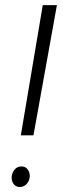

<svg xmlns="http://www.w3.org/2000/svg" viewBox="-20 -731 248 756"><path d="M204.1 -710.9 111.8 -198.2H62L148.4 -710.9ZM25.9 -34.7Q27.3 -50.3 37.1 -62.7Q46.9 -75.2 63 -75.7Q80.1 -76.2 89.1 -63.7Q98.1 -51.3 97.2 -36.1Q96.2 -20 85.9 -7.8Q75.7 4.4 59.1 5.4Q42 5.4 33.4 -6.8Q24.9 -19 25.9 -34.7Z"/></svg>

Font: Roboto Condensed Light
Style: Italic
Weight: 300
Italic angle: -12°
Designer: Christian Robertson
Foundry: Google
Version: Version 3.0; 2020